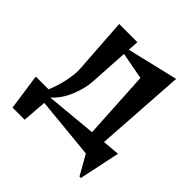

<svg xmlns="http://www.w3.org/2000/svg" viewBox="-236 -974 1296 1296"><g transform="rotate(45 412.5 -326.0)"><path d="M638 -3 198 -46 185 128H69L32 -131H154Q181 -196 194 -257.5Q207 -319 207 -365L206 -386L179 -780H353L348 -703L713 -790L670 -144L793 -155L731 138H718ZM566 -134 538 -624 345 -660 328 -378Q324 -310 291 -230Q258 -150 201 -100Z"/></g></svg>

Font: Tiejili SC
Style: Regular
Weight: 400
Designer: Buernia
Foundry: Ershou Xiaoxi Press
Version: Version 1.100